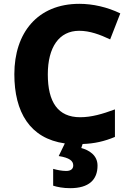

<svg xmlns="http://www.w3.org/2000/svg" viewBox="-20 -744 683 1004"><path d="M490 122C490 67 445 41 405 30L412 9C474 7 526 -5 581 -28V-172C516 -148 459 -131 399 -131C283 -131 230 -210 230 -355C230 -497 289 -583 394 -583C450 -583 503 -563 556 -538L609 -674C541 -707 465 -724 395 -724C176 -724 55 -572 55 -356C55 -158 136 -20 319 6L287 72C343 81 363 97 363 121C363 141 348 150 326 150C305 150 279 145 258 139V227C280 234 310 240 347 240C445 240 490 196 490 122Z"/></svg>

Font: Noto Sans Ethiopic ExtraBold
Style: Regular
Weight: 800
Designer: Monotype Design Team
Foundry: Monotype Imaging Inc.
Version: Version 2.102